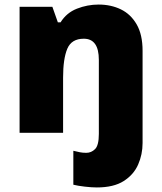

<svg xmlns="http://www.w3.org/2000/svg" viewBox="-20 -583 710 843"><path d="M405 240Q383 240 352.5 236.5Q322 233 302 228V79Q319 83 331 85.5Q343 88 359 88Q381 88 397.5 71.5Q414 55 414 5V-320Q414 -413 348 -413Q294 -413 275.5 -369Q257 -325 257 -242V0H66V-553H210L234 -485H246Q272 -527 318 -545Q364 -563 413 -563Q467 -563 510.5 -542Q554 -521 580 -476Q606 -431 606 -360V45Q606 95 586.5 139.5Q567 184 523 212Q479 240 405 240Z"/></svg>

Font: Noto Sans Bengali UI Black
Style: Regular
Weight: 900
Designer: Jelle Bosma - Monotype Design Team
Foundry: Monotype Imaging Inc.
Version: Version 2.003; ttfautohint (v1.8.4.7-5d5b)